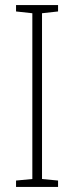

<svg xmlns="http://www.w3.org/2000/svg" viewBox="-20 -734 291 754"><path d="M208 0V-25L145 -31V-682L208 -689V-714H43V-689L107 -682V-31L43 -25V0Z"/></svg>

Font: Noto Sans Devanagari Condensed ExtraLight
Style: Regular
Weight: 200
Width: 3
Designer: Jelle Bosma - Monotype Design Team
Foundry: Monotype Imaging Inc.
Version: Version 2.004